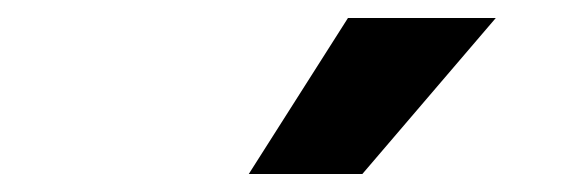

<svg xmlns="http://www.w3.org/2000/svg" viewBox="-20 -758 640 213"><path d="M366 -738H530L382 -565H256Z"/></svg>

Font: Kantumruy Pro
Style: Bold Italic
Weight: 700
Italic angle: -13°
Version: Version 1.002